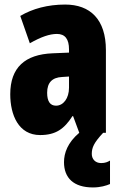

<svg xmlns="http://www.w3.org/2000/svg" viewBox="-20 -583 534 843"><path d="M383 93C383 65 392 44 433 0H445V-363C445 -498 376 -563 266 -563C190 -563 123 -545 69 -513L111 -393C160 -421 198 -434 230 -434C266 -434 283 -411 283 -366V-352L211 -349C90 -344 25 -287 25 -169C25 -79 61 10 156 10C225 10 262 -17 298 -73H301L328 0C277 43 261 89 261 129C261 198 303 240 388 240C421 240 447 232 463 225V122C453 128 442 133 424 133C398 133 383 115 383 93ZM253 -245 283 -247V-198C283 -151 258 -119 226 -119C200 -119 187 -138 187 -176C187 -220 209 -243 253 -245Z"/></svg>

Font: Noto Sans Lao ExtraCondensed Black
Style: Regular
Weight: 900
Width: 2
Designer: Monotype Design Team
Foundry: Monotype Imaging Inc.
Version: Version 2.003